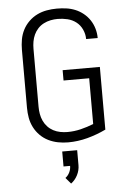

<svg xmlns="http://www.w3.org/2000/svg" viewBox="-63 -789 727 1074"><g transform="rotate(-5 300.0 -252.0)"><path d="M296 8Q267 8 239 2.5Q211 -3 185.5 -15.5Q160 -28 139.5 -48.5Q119 -69 106 -94.5Q93 -120 88 -148Q83 -176 83 -205V-530Q83 -559 88 -587.5Q93 -616 106 -641.5Q119 -667 140 -687.5Q161 -708 186.5 -720.5Q212 -733 240.5 -738Q269 -743 297 -743Q324 -743 350 -739.5Q376 -736 400.5 -726Q425 -716 446 -699Q467 -682 481.5 -660Q496 -638 503.5 -612Q511 -586 511 -560Q511 -560 511 -559.5Q511 -559 511 -559H446Q446 -559 446 -559.5Q446 -560 446 -560Q446 -587 434 -613Q422 -639 400.5 -655.5Q379 -672 352 -678.5Q325 -685 297 -685Q277 -685 257 -681Q237 -677 218.5 -667.5Q200 -658 186 -643Q172 -628 163.5 -609.5Q155 -591 151.5 -571Q148 -551 148 -530V-205Q148 -184 151.5 -164Q155 -144 163.5 -125.5Q172 -107 186 -92Q200 -77 218 -67.5Q236 -58 256.5 -54Q277 -50 297 -50Q335 -50 372 -59Q409 -68 444 -82V-339H300V-397H509V-45Q459 -21 405 -6.5Q351 8 296 8ZM292 239 263 205Q278 194 286.5 176.5Q295 159 295 140H258V56H342V140Q342 169 328.5 195.5Q315 222 292 239Z"/></g></svg>

Font: Iosevka SS04 Light Extended
Style: Regular
Weight: 300
Width: 7
Monospace: yes
Designer: Belleve Invis
Foundry: Belleve Invis
Version: Version 19.0.0; ttfautohint (v1.8.4)